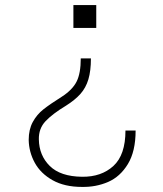

<svg xmlns="http://www.w3.org/2000/svg" viewBox="-20 -720 640 756"><path d="M269 -610V-700H359V-610ZM303 16Q234 16 187 -10.5Q140 -37 117 -79Q94 -121 93 -169Q93 -210 109 -239.5Q125 -269 151 -289.5Q177 -310 223 -339Q265 -366 281.5 -398.5Q298 -431 298 -490H338Q338 -441 328 -407.5Q318 -374 296.5 -350Q275 -326 240 -304Q187 -272 159.5 -243Q132 -214 133 -171Q134 -108 176 -66.5Q218 -25 303 -24Q379 -23 426.5 -66.5Q474 -110 474 -206H514Q514 -124 483.5 -74Q453 -24 405.5 -3.5Q358 17 303 16Z"/></svg>

Font: Fliege Mono Thin
Style: Regular
Weight: 100
Version: Version 0.020;Glyphs 3.3 (3306)